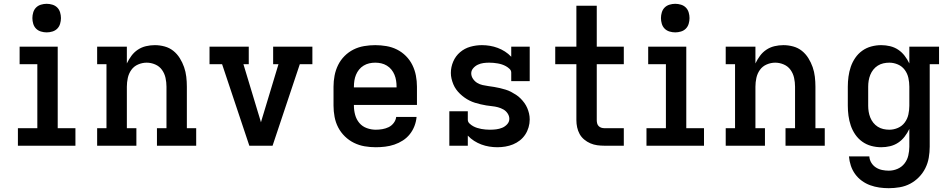

<svg xmlns="http://www.w3.org/2000/svg" viewBox="-20 -765 4990 1008"><path d="M74 0V-92H176V-428H83V-520H283V-92H376V0ZM225 -595Q210 -595 195 -599.5Q180 -604 169.5 -614.5Q159 -625 154.5 -640Q150 -655 150 -670Q150 -685 154.5 -700Q159 -715 169.5 -725.5Q180 -736 195 -740.5Q210 -745 225 -745Q240 -745 255 -740.5Q270 -736 280.5 -725.5Q291 -715 295.5 -700Q300 -685 300 -670Q300 -655 295.5 -640Q291 -625 280.5 -614.5Q270 -604 255 -599.5Q240 -595 225 -595Z M490 0V-92H539V-428H490V-520H646V-432Q656 -453 670 -472Q684 -491 703.5 -504Q723 -517 746 -522.5Q769 -528 793 -528Q819 -528 844.5 -521Q870 -514 890 -498Q910 -482 924 -459.5Q938 -437 946.5 -412.5Q955 -388 958 -362Q961 -336 961 -310V-92H1010V0H804V-92H854V-310Q854 -333 849 -356Q844 -379 830.5 -398Q817 -417 795 -426.5Q773 -436 750 -436Q727 -436 705 -426.5Q683 -417 669.5 -398Q656 -379 651 -356Q646 -333 646 -310V-92H696V0Z M1289 0 1146 -428H1080V-520H1286V-428H1258L1335 -173Q1339 -161 1342.5 -148.5Q1346 -136 1350 -123Q1354 -136 1357.5 -148.5Q1361 -161 1365 -173L1442 -428H1414V-520H1620V-428H1554L1411 0Z M1953 8Q1923 8 1894 3Q1865 -2 1838.5 -15Q1812 -28 1790.5 -49Q1769 -70 1755.5 -96Q1742 -122 1736.5 -151.5Q1731 -181 1731 -210V-310Q1731 -339 1736.5 -368Q1742 -397 1755 -423.5Q1768 -450 1789 -471Q1810 -492 1836 -505Q1862 -518 1891.5 -523Q1921 -528 1950 -528Q1979 -528 2008.5 -523Q2038 -518 2064 -505Q2090 -492 2111 -471Q2132 -450 2145 -423.5Q2158 -397 2163.5 -368Q2169 -339 2169 -310V-214H1838V-210Q1838 -186 1844.5 -162Q1851 -138 1866.5 -119.5Q1882 -101 1905.5 -92.5Q1929 -84 1953 -84Q1970 -84 1987.5 -87Q2005 -90 2020.5 -97.5Q2036 -105 2047 -119.5Q2058 -134 2060 -151H2167Q2165 -127 2156 -103.5Q2147 -80 2131.5 -60.5Q2116 -41 2095 -27.5Q2074 -14 2050.5 -6Q2027 2 2002 5Q1977 8 1953 8ZM1838 -306H2062V-310Q2062 -326 2059.5 -342Q2057 -358 2051 -372.5Q2045 -387 2035 -399.5Q2025 -412 2011 -420.5Q1997 -429 1981.5 -432.5Q1966 -436 1950 -436Q1934 -436 1918.5 -432.5Q1903 -429 1889 -420.5Q1875 -412 1865 -399.5Q1855 -387 1849 -372.5Q1843 -358 1840.5 -342Q1838 -326 1838 -310Z M2591 8Q2570 8 2548.5 4.5Q2527 1 2507 -6.5Q2487 -14 2469 -25.5Q2451 -37 2436 -53V0H2339V-181H2436V-136Q2436 -125 2445 -116.5Q2454 -108 2464 -102.5Q2474 -97 2485 -93.5Q2496 -90 2507 -88Q2518 -86 2529.5 -85Q2541 -84 2552 -84Q2569 -84 2585 -86Q2601 -88 2616 -94Q2631 -100 2642.5 -112.5Q2654 -125 2654 -141Q2654 -156 2645 -169.5Q2636 -183 2622.5 -190.5Q2609 -198 2594 -202Q2579 -206 2563.5 -207.5Q2548 -209 2533 -211.5Q2518 -214 2503 -217.5Q2488 -221 2473.5 -225.5Q2459 -230 2445 -237Q2431 -244 2418.5 -253Q2406 -262 2395 -272.5Q2384 -283 2375 -295.5Q2366 -308 2360 -322.5Q2354 -337 2350.5 -352Q2347 -367 2347 -382Q2347 -413 2359.5 -442Q2372 -471 2395.5 -491Q2419 -511 2449 -519.5Q2479 -528 2510 -528Q2531 -528 2552 -524.5Q2573 -521 2593 -513.5Q2613 -506 2631 -494.5Q2649 -483 2664 -467V-520H2761V-339H2664V-384Q2664 -395 2655 -403.5Q2646 -412 2636 -417.5Q2626 -423 2615.5 -426.5Q2605 -430 2593.5 -432Q2582 -434 2571 -435Q2560 -436 2548 -436Q2533 -436 2518 -434Q2503 -432 2489 -425.5Q2475 -419 2464.5 -407Q2454 -395 2454 -380Q2454 -365 2463 -351.5Q2472 -338 2485 -330Q2498 -322 2513.5 -318.5Q2529 -315 2544 -313Q2559 -311 2574.5 -308.5Q2590 -306 2604.5 -302.5Q2619 -299 2634 -294.5Q2649 -290 2662.5 -283Q2676 -276 2689 -267.5Q2702 -259 2713 -248Q2724 -237 2733 -224.5Q2742 -212 2748 -198Q2754 -184 2757.5 -169Q2761 -154 2761 -138Q2761 -117 2755 -96.5Q2749 -76 2737.5 -58.5Q2726 -41 2709.5 -28Q2693 -15 2673.5 -7Q2654 1 2633 4.5Q2612 8 2591 8Z M3153 0Q3134 0 3115.5 -2.5Q3097 -5 3079.5 -12.5Q3062 -20 3047 -32.5Q3032 -45 3023 -61.5Q3014 -78 3010 -96.5Q3006 -115 3006 -134V-428H2895V-520H3006V-735H3113V-520H3255V-428H3113V-134Q3113 -126 3115 -117.5Q3117 -109 3123 -103Q3129 -97 3137 -94.5Q3145 -92 3153 -92H3255V0Z M3374 0V-92H3476V-428H3383V-520H3583V-92H3676V0ZM3525 -595Q3510 -595 3495 -599.5Q3480 -604 3469.5 -614.5Q3459 -625 3454.5 -640Q3450 -655 3450 -670Q3450 -685 3454.5 -700Q3459 -715 3469.5 -725.5Q3480 -736 3495 -740.5Q3510 -745 3525 -745Q3540 -745 3555 -740.5Q3570 -736 3580.5 -725.5Q3591 -715 3595.5 -700Q3600 -685 3600 -670Q3600 -655 3595.5 -640Q3591 -625 3580.5 -614.5Q3570 -604 3555 -599.5Q3540 -595 3525 -595Z M3790 0V-92H3839V-428H3790V-520H3946V-432Q3956 -453 3970 -472Q3984 -491 4003.5 -504Q4023 -517 4046 -522.5Q4069 -528 4093 -528Q4119 -528 4144.5 -521Q4170 -514 4190 -498Q4210 -482 4224 -459.5Q4238 -437 4246.5 -412.5Q4255 -388 4258 -362Q4261 -336 4261 -310V-92H4310V0H4104V-92H4154V-310Q4154 -333 4149 -356Q4144 -379 4130.5 -398Q4117 -417 4095 -426.5Q4073 -436 4050 -436Q4027 -436 4005 -426.5Q3983 -417 3969.5 -398Q3956 -379 3951 -356Q3946 -333 3946 -310V-92H3996V0Z M4646 223Q4621 223 4596.5 219.5Q4572 216 4548.5 207.5Q4525 199 4504.5 184Q4484 169 4469.5 149Q4455 129 4447 105Q4439 81 4437 56H4544Q4545 74 4554.5 89.5Q4564 105 4579 114.5Q4594 124 4611.5 127.5Q4629 131 4646 131Q4670 131 4692 121.5Q4714 112 4728.5 93.5Q4743 75 4748.5 51.5Q4754 28 4754 5V-88Q4744 -67 4729.5 -48Q4715 -29 4695.5 -16Q4676 -3 4653 2.5Q4630 8 4606 8Q4580 8 4554 1Q4528 -6 4506.5 -21.5Q4485 -37 4470 -59Q4455 -81 4446.5 -106Q4438 -131 4434.5 -157.5Q4431 -184 4431 -210V-310Q4431 -336 4434.5 -362.5Q4438 -389 4446.5 -414Q4455 -439 4470 -461Q4485 -483 4506.5 -498.5Q4528 -514 4554 -521Q4580 -528 4606 -528Q4630 -528 4653 -522.5Q4676 -517 4695.5 -504Q4715 -491 4729.5 -472Q4744 -453 4754 -432V-520H4910V-428H4861V5Q4861 34 4856 63Q4851 92 4838 118Q4825 144 4804.5 165Q4784 186 4758.5 199.5Q4733 213 4704 218Q4675 223 4646 223ZM4649 -84Q4672 -84 4694 -93.5Q4716 -103 4730 -122Q4744 -141 4749 -164Q4754 -187 4754 -210V-310Q4754 -333 4749 -356Q4744 -379 4730 -398Q4716 -417 4694 -426.5Q4672 -436 4649 -436Q4633 -436 4617.5 -432.5Q4602 -429 4588.5 -420.5Q4575 -412 4565 -399.5Q4555 -387 4549 -372Q4543 -357 4540.5 -341.5Q4538 -326 4538 -310V-210Q4538 -194 4540.5 -178.5Q4543 -163 4549 -148Q4555 -133 4565 -120.5Q4575 -108 4588.5 -99.5Q4602 -91 4617.5 -87.5Q4633 -84 4649 -84Z"/></svg>

Font: Iosevka Etoile Semibold
Style: Regular
Weight: 600
Designer: Belleve Invis
Foundry: Belleve Invis
Version: Version 22.1.2; ttfautohint (v1.8.4)